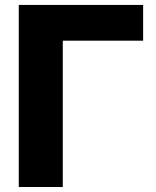

<svg xmlns="http://www.w3.org/2000/svg" viewBox="-20 -747 623 767"><path d="M551.8 -727.3V-584.5H230.8V0H55V-727.3Z"/></svg>

Font: Inter P Extra Bold
Style: Regular
Weight: 800
Designer: Rasmus Andersson
Foundry: rsms
Version: Version 3.018;git-588b23468